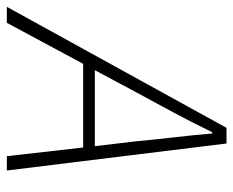

<svg xmlns="http://www.w3.org/2000/svg" viewBox="-130 -618 699 576"><g transform="rotate(90 220.0 -329.5)"><path d="M210 -391 142 -264H370L355 -391Q350 -446 343.5 -501.5Q337 -557 332 -616H328Q299 -556 270 -502Q241 -448 210 -391ZM-48 0 315 -659H362L443 0H400L374 -229H123L0 0Z"/></g></svg>

Font: TypoPRO Source Sans Pro
Style: Italic
Weight: 300
Italic angle: -11°
Designer: Paul D. Hunt
Foundry: Adobe Systems Incorporated
Version: Version 1.075;PS 2.000;hotconv 1.0.86;makeotf.lib2.5.63406